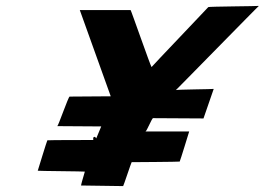

<svg xmlns="http://www.w3.org/2000/svg" viewBox="-20 -705 896 650"><path d="M310.2 -125H312.2L311.9 -124C311.3 -122 310 -121 309.7 -120L308.2 -115C304.7 -107 298 -95 303.8 -91C310.6 -87 311 -98 310.9 -101C309.8 -104 315.9 -111 317.2 -115L318.7 -120C319 -121 320.9 -124 321.2 -125H322.2C333.2 -125 341.9 -124 352.9 -124H362.9C368.9 -124 370.7 -133 364.7 -133H355.7C345.7 -133 336 -134 325 -134C328.4 -142 333.2 -151 337.6 -159C352.3 -158 361.4 -155 375.4 -155H380.4C382.4 -155 386 -157 386.6 -159C387.2 -161 386.1 -164 384.1 -164H378.1C366.1 -164 363.8 -166 352.1 -167C349.1 -167 344.1 -167 343.7 -169C349.1 -177 349.3 -181 353.5 -188C368 -206 382.6 -221 399.8 -235C402.5 -237 408.7 -241 409.9 -245C410.5 -247 409.1 -249 407.1 -249C406.1 -249 405.1 -249 403.8 -248C389.5 -237 379.1 -226 366.4 -214C353.8 -202 346.8 -189 336.6 -172C330.2 -174 324.1 -190 320.9 -196C317.1 -203 318.7 -215 313.3 -220C310.5 -224 305.2 -246 297.7 -241C288.8 -235 307.9 -209 308.8 -202C310.8 -189 318.4 -178 325.4 -168C312.4 -168 289.9 -173 280.4 -165C279.1 -164 253.5 -80 254.5 -77L396.9 -75C397.6 -74 424.7 -156 425.7 -156C426.7 -156 587 -157 588.3 -158C589.6 -159 620.2 -259 620.5 -260H472.5C476.5 -260 494.2 -305 498.2 -305C502.2 -305 664.9 -304 668.9 -304L703.5 -404C703.2 -403 575.9 -402 575.3 -400C573.4 -397 857 -687 856.4 -685C856.1 -684 685.8 -683 685.2 -681C684.9 -680 493.8 -480 493.1 -478C491.5 -476 422.8 -673 422.1 -671H250.1L354.9 -379C350.9 -379 219.6 -378 215.6 -378C211.6 -378 177 -278 174 -278L322.7 -277L303.6 -231C302.6 -231 141.6 -231 140.3 -230C139 -229 108.1 -128 107.8 -127C107.5 -126 267.2 -125 267.9 -124C270 -121 281.9 -124 286.9 -124C293.9 -124 303.2 -125 310.2 -125Z"/></svg>

Font: Hussar Wojna
Style: 3Obl
Weight: 400
Designer: Robert Jablonski
Foundry: Cannot Into Space Fonts
Version: Version 1.01